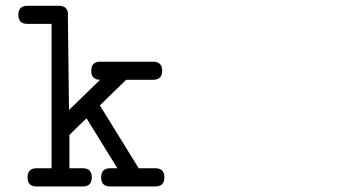

<svg xmlns="http://www.w3.org/2000/svg" viewBox="-20 -638 1244 674"><path d="M76.2 -554.2Q44.4 -554.2 44.4 -585.9Q44.4 -617.7 76.2 -617.7H186.5Q218.8 -617.7 218.8 -585.9Q218.8 -584 218.3 -583.5L222.2 -252L331.5 -357.9Q300.3 -357.9 300.3 -389.6Q300.3 -421.4 332 -421.4H517.6Q549.3 -421.4 549.3 -389.6Q549.3 -357.9 517.6 -357.9H422.9L330.6 -268.1L466.8 -47.4H524.9Q557.1 -47.4 557.1 -15.1Q557.1 16.6 524.9 16.6H366.7Q335 16.6 335 -15.1Q335 -47.4 366.7 -47.4H392.1L283.7 -222.7L223.6 -164.6V-47.4H270.5Q302.2 -47.4 302.2 -15.1Q302.2 16.6 270.5 16.6H108.4Q76.7 16.6 76.7 -15.1Q76.7 -47.4 108.4 -47.4H161.1V-179.2V-554.2Z"/></svg>

Font: Erica Type
Style: Italic
Weight: 400
Monospace: yes
Designer: Peter Wiegel
Foundry: Peter Wiegel
Version: Version 1.000 2010 initial release